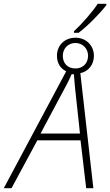

<svg xmlns="http://www.w3.org/2000/svg" viewBox="-77 -998 584 1018"><path d="M315 -832V-824H340C391 -863 455 -929 487 -971V-978H441C415 -937 359 -873 315 -832ZM274 -620 -57 0H-16L121 -254H350L380 0H418L349 -610C391 -619 421 -654 421 -703C420 -757 380 -798 323 -798C267 -798 225 -759 225 -702C225 -663 244 -634 274 -620ZM323 -635C281 -635 256 -663 256 -702C256 -740 283 -770 323 -770C362 -770 390 -740 390 -702C390 -663 363 -635 323 -635ZM138 -290 266 -530C282 -558 294 -585 303 -605L315 -604C316 -583 319 -556 321 -531L347 -290Z"/></svg>

Font: Noto Sans SemiCondensed ExtraLight
Style: Italic
Weight: 200
Width: 4
Italic angle: -12°
Designer: Monotype Design Team
Foundry: Monotype Imaging Inc.
Version: Version 2.013